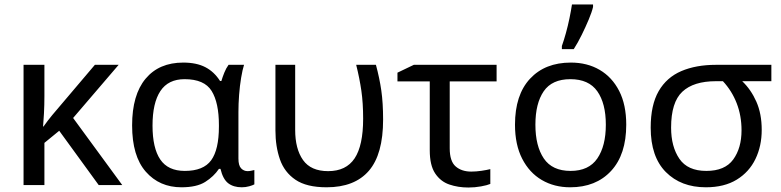

<svg xmlns="http://www.w3.org/2000/svg" viewBox="-20 -825 3483 856"><path d="M509 -536 306 -299 525 0H420L244 -242L178 -188V0H85V-536H178V-397Q178 -357 176 -319Q174 -281 172 -261H174Q183 -274 193.5 -287.5Q204 -301 213 -312L403 -536Z M789 10Q691 10 630 -59.5Q569 -129 569 -266Q569 -402 629 -474Q689 -546 797 -546Q856 -546 895.5 -525.5Q935 -505 961 -464H967Q972 -481 980 -501Q988 -521 999 -536H1068Q1061 -514 1055 -478Q1049 -442 1046 -402Q1043 -362 1043 -326V-118Q1043 -87 1055 -74.5Q1067 -62 1084 -62Q1092 -62 1101 -64Q1110 -66 1114 -67V-3Q1107 1 1091 5.5Q1075 10 1058 10Q1021 10 997.5 -8Q974 -26 963 -72H956Q933 -38 895 -14Q857 10 789 10ZM804 -63Q887 -63 921.5 -110.5Q956 -158 956 -261V-267Q956 -367 923.5 -419.5Q891 -472 803 -472Q730 -472 695 -419Q660 -366 660 -265Q660 -165 694.5 -114Q729 -63 804 -63Z M1436 10Q1347 10 1297.5 -23.5Q1248 -57 1228 -114.5Q1208 -172 1208 -243V-536H1296V-246Q1296 -161 1331 -111.5Q1366 -62 1443 -62Q1523 -62 1561 -119Q1599 -176 1599 -296Q1599 -366 1591 -421Q1583 -476 1568 -536H1656Q1672 -477 1680 -421.5Q1688 -366 1688 -292Q1688 -137 1624.5 -63.5Q1561 10 1436 10Z M2194 -536V-462H1985V-164Q1985 -106 2011.5 -83Q2038 -60 2081 -60Q2103 -60 2126.5 -63.5Q2150 -67 2166 -71V-5Q2152 1 2124.5 6Q2097 11 2068 11Q2022 11 1983 -2.5Q1944 -16 1920 -52Q1896 -88 1896 -155V-462H1752V-501L1825 -536Z M2772 -269Q2772 -136 2704.5 -63Q2637 10 2522 10Q2451 10 2395.5 -22.5Q2340 -55 2308 -117.5Q2276 -180 2276 -269Q2276 -402 2343 -474Q2410 -546 2525 -546Q2598 -546 2653.5 -513.5Q2709 -481 2740.5 -419.5Q2772 -358 2772 -269ZM2367 -269Q2367 -174 2404.5 -118.5Q2442 -63 2524 -63Q2605 -63 2643 -118.5Q2681 -174 2681 -269Q2681 -364 2643 -418Q2605 -472 2523 -472Q2441 -472 2404 -418Q2367 -364 2367 -269ZM2485 -606V-620Q2494 -645 2503 -677.5Q2512 -710 2519 -744Q2526 -778 2530 -805H2624V-794Q2619 -772 2605 -738.5Q2591 -705 2573.5 -669.5Q2556 -634 2538 -606Z M3376 -246Q3376 -174 3348 -116Q3320 -58 3264.5 -24Q3209 10 3127 10Q3016 10 2948.5 -58Q2881 -126 2881 -256Q2881 -357 2916.5 -418.5Q2952 -480 3017.5 -508Q3083 -536 3172 -536H3419V-463H3289Q3328 -426 3352 -372Q3376 -318 3376 -246ZM2972 -256Q2972 -171 3009 -117Q3046 -63 3129 -63Q3212 -63 3249 -114Q3286 -165 3286 -244Q3286 -309 3264.5 -364.5Q3243 -420 3203 -463H3172Q3072 -463 3022 -416Q2972 -369 2972 -256Z"/></svg>

Font: Noto Sans IKEA
Style: Regular
Weight: 400
Designer: Monotype Design Team
Foundry: Monotype Imaging Inc.
Version: Version 2.001